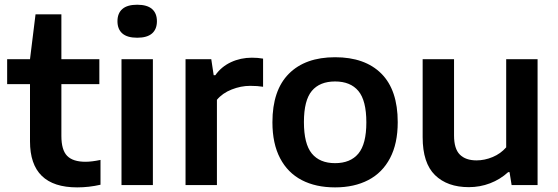

<svg xmlns="http://www.w3.org/2000/svg" viewBox="-20 -802 2420 832"><path d="M415.5 -109V-1.5Q365.5 10 314.5 10Q110 10 110 -189.5V-437.5H11V-545.5H110L134 -740H246V-545.5H410.5V-437.5H246V-213Q246 -152 271 -126.5Q296 -101 350.5 -101Q377.5 -101 415.5 -109Z M506.5 0V-545.5H642.5V0ZM489 -710Q489 -744.5 510.2 -763Q531.5 -781.5 574.5 -781.5Q617.5 -781.5 638.8 -763Q660 -744.5 660 -710Q660 -675.5 638.8 -657Q617.5 -638.5 574.5 -638.5Q531.5 -638.5 510.2 -657Q489 -675.5 489 -710Z M784 -545.5H895.5L906 -476H913Q939 -513 980.8 -532.5Q1022.5 -552 1071.5 -552Q1097 -552 1120 -548V-426Q1096.5 -430 1064 -430Q1024 -430 984 -414.2Q944 -398.5 920 -369.5V0H784Z M1160.5 -272Q1160.5 -411 1231.8 -482.5Q1303 -554 1432 -554Q1561.5 -554 1632.5 -483Q1703.5 -412 1703.5 -272.5Q1703.5 -180 1670.2 -116.8Q1637 -53.5 1576 -21.8Q1515 10 1432 10Q1348.5 10 1287.8 -21.5Q1227 -53 1193.8 -116.2Q1160.5 -179.5 1160.5 -272ZM1567.5 -271.5Q1567.5 -366.5 1533 -407.8Q1498.5 -449 1432 -449Q1365.5 -449 1331.2 -408Q1297 -367 1297 -273Q1297 -178.5 1331.2 -136.8Q1365.5 -95 1432 -95Q1498.5 -95 1533 -136.5Q1567.5 -178 1567.5 -271.5Z M1811.5 -207.5V-545.5H1947.5V-215Q1947.5 -157 1972.8 -132Q1998 -107 2045 -107Q2080 -107 2114.8 -121.5Q2149.5 -136 2173.5 -163.5V-545.5H2309.5V0H2197L2188 -56H2182Q2147.5 -24.5 2103.8 -7.8Q2060 9 2011.5 9Q1918.5 9 1865 -43.2Q1811.5 -95.5 1811.5 -207.5Z"/></svg>

Font: Encode Sans Semi Expanded SmBd
Style: Regular
Weight: 600
Width: 6
Designer: Multiple Designers
Foundry: Impallari Type
Version: Version 2.000